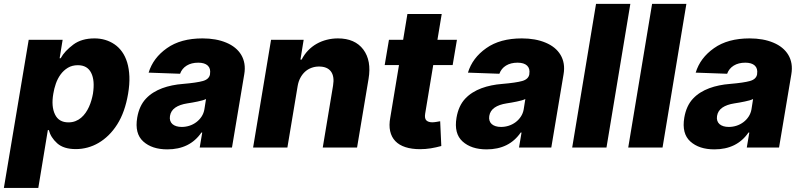

<svg xmlns="http://www.w3.org/2000/svg" viewBox="-43 -747 4061 972"><path d="M102.3 -545.5H274.1L258.9 -452.1H264.2Q274.5 -471.2 290.7 -488.3Q306.8 -505.3 328.1 -521.3Q370 -552.6 435.4 -552.6Q492.5 -552.6 536.6 -522.7Q558.6 -507.8 574.9 -484.9Q591.3 -462 600.9 -430.6Q610.4 -399.1 612 -359.7Q613.6 -320.3 605.5 -272.4Q589.8 -179.3 550.4 -117.2Q530.5 -85.9 506.6 -62.5Q482.6 -39.1 455.8 -23.4Q429 -7.8 399.9 0Q370.7 7.8 340.9 7.8Q279.1 7.8 246.4 -21.7Q213.8 -51.1 204.2 -88.4H199.2L150.9 204.5H-23.4ZM235.8 -166.9Q255 -127.5 303.6 -127.5Q322.8 -127.5 338.8 -133.7Q354.8 -139.9 367.5 -150.7Q380.3 -161.6 390.3 -175.8Q400.2 -190 407.5 -206.1Q414.8 -222.3 419.7 -239.3Q424.7 -256.4 427.6 -272.7Q437.9 -339.8 418.7 -377.8Q399.5 -416.9 351.2 -416.9Q322.1 -416.9 300.4 -403.8Q278.8 -390.6 263.7 -369.9Q248.6 -349.1 239.7 -323.5Q230.8 -297.9 226.9 -272.7Q215.6 -207.7 235.8 -166.9Z M651.6 -151.3Q661.9 -211.6 695.7 -247.5Q712.4 -265.3 733.3 -278.4Q754.3 -291.5 778.2 -300.4Q802.2 -309.3 828.5 -314.6Q854.8 -320 882.5 -322.1Q953.1 -328.1 984.4 -337Q1015.6 -345.9 1020.2 -370.7V-372.5Q1024.5 -400.2 1008.7 -415Q992.9 -429.7 960.6 -429.7Q926.1 -429.7 902.2 -415Q878.2 -400.2 868.6 -373.6L709.5 -379.3Q731.9 -453.8 802.2 -503.2Q871.8 -552.6 982.2 -552.6Q1051.1 -552.6 1102.3 -531.2Q1127.8 -520.6 1147 -505Q1166.2 -489.3 1178.3 -469.1Q1190.3 -448.9 1194.4 -424.2Q1198.5 -399.5 1193.5 -370.7L1131.4 0H968L980.8 -76H976.6Q918 9.2 804 9.2Q726.6 9.2 682.2 -30.9Q638.1 -70.7 651.6 -151.3ZM877.1 -104.4Q897.4 -104.4 916.4 -110.6Q935.4 -116.8 951 -128.6Q966.6 -140.3 977.5 -156.8Q988.3 -173.3 991.8 -193.9L1000 -245.7Q992.2 -241.8 981.5 -238.8Q970.9 -235.8 957.4 -233Q943.5 -230.1 930.6 -227.8Q917.6 -225.5 905.5 -223.7Q866.8 -217.7 844.3 -202.1Q821.7 -186.4 817.5 -159.8Q815.3 -146.7 818.7 -136.2Q822.1 -125.7 829.9 -118.8Q837.7 -111.9 849.8 -108.1Q861.9 -104.4 877.1 -104.4Z M1329.2 -545.5H1494.3L1478 -445.3H1484Q1497.5 -471.6 1516.9 -491.7Q1536.2 -511.7 1560 -525.2Q1583.8 -538.7 1611.2 -545.6Q1638.5 -552.6 1667.6 -552.6Q1753.9 -552.6 1796.2 -496.4Q1838.4 -440 1822.8 -347.7L1764.6 0H1590.9L1643.1 -313.6Q1650.9 -360.4 1632.3 -385.3Q1613.6 -410.2 1571.7 -410.2Q1551.5 -410.2 1533.4 -403.4Q1515.3 -396.7 1501.2 -383.9Q1487.2 -371.1 1477.5 -352.8Q1467.7 -334.5 1463.8 -311.1L1411.9 0H1238.3Z M1926.1 -545.5H1997.9L2019.5 -676.1H2193.2L2171.5 -545.5H2270.2L2248.6 -417.6H2150.2L2109.4 -171.5Q2105.5 -147.4 2115.4 -137.6Q2125.4 -127.8 2146.3 -127.8Q2151.3 -127.8 2156.8 -128.6Q2162.3 -129.3 2167.6 -130.1Q2172.9 -131 2177.6 -131.9Q2182.2 -132.8 2185.4 -133.2L2191.1 -7.8Q2164.4 -0.4 2138 3.9Q2111.5 8.2 2083.8 8.2Q2041.2 8.2 2009.4 -2.1Q1977.6 -12.4 1958.3 -32.7Q1938.9 -52.9 1932.2 -82.9Q1925.4 -112.9 1932.9 -152.3L1976.9 -417.6H1904.5Z M2268.1 -151.3Q2278.4 -211.6 2312.1 -247.5Q2328.8 -265.3 2349.8 -278.4Q2370.7 -291.5 2394.7 -300.4Q2418.7 -309.3 2445 -314.6Q2471.2 -320 2498.9 -322.1Q2569.6 -328.1 2600.9 -337Q2632.1 -345.9 2636.7 -370.7V-372.5Q2641 -400.2 2625.2 -415Q2609.4 -429.7 2577.1 -429.7Q2542.6 -429.7 2518.6 -415Q2494.7 -400.2 2485.1 -373.6L2326 -379.3Q2348.4 -453.8 2418.7 -503.2Q2488.3 -552.6 2598.7 -552.6Q2667.6 -552.6 2718.7 -531.2Q2744.3 -520.6 2763.5 -505Q2782.7 -489.3 2794.7 -469.1Q2806.8 -448.9 2810.9 -424.2Q2815 -399.5 2810 -370.7L2747.9 0H2584.5L2597.3 -76H2593Q2534.4 9.2 2420.5 9.2Q2343 9.2 2298.7 -30.9Q2254.6 -70.7 2268.1 -151.3ZM2493.6 -104.4Q2513.8 -104.4 2532.8 -110.6Q2551.8 -116.8 2567.5 -128.6Q2583.1 -140.3 2593.9 -156.8Q2604.8 -173.3 2608.3 -193.9L2616.5 -245.7Q2608.7 -241.8 2598 -238.8Q2587.4 -235.8 2573.9 -233Q2560 -230.1 2547.1 -227.8Q2534.1 -225.5 2522 -223.7Q2483.3 -217.7 2460.8 -202.1Q2438.2 -186.4 2433.9 -159.8Q2431.8 -146.7 2435.2 -136.2Q2438.6 -125.7 2446.4 -118.8Q2454.2 -111.9 2466.3 -108.1Q2478.3 -104.4 2493.6 -104.4Z M3148.1 -727.3 3027.3 0H2853.7L2974.4 -727.3Z M3431.8 -727.3 3311.1 0H3137.4L3258.2 -727.3Z M3421.2 -151.3Q3431.5 -211.6 3465.2 -247.5Q3481.9 -265.3 3502.8 -278.4Q3523.8 -291.5 3547.8 -300.4Q3571.7 -309.3 3598 -314.6Q3624.3 -320 3652 -322.1Q3722.7 -328.1 3753.9 -337Q3785.2 -345.9 3789.8 -370.7V-372.5Q3794 -400.2 3778.2 -415Q3762.4 -429.7 3730.1 -429.7Q3695.7 -429.7 3671.7 -415Q3647.7 -400.2 3638.1 -373.6L3479 -379.3Q3501.4 -453.8 3571.7 -503.2Q3641.3 -552.6 3751.8 -552.6Q3820.7 -552.6 3871.8 -531.2Q3897.4 -520.6 3916.5 -505Q3935.7 -489.3 3947.8 -469.1Q3959.9 -448.9 3964 -424.2Q3968 -399.5 3963.1 -370.7L3900.9 0H3737.6L3750.4 -76H3746.1Q3687.5 9.2 3573.5 9.2Q3496.1 9.2 3451.7 -30.9Q3407.7 -70.7 3421.2 -151.3ZM3646.7 -104.4Q3666.9 -104.4 3685.9 -110.6Q3704.9 -116.8 3720.5 -128.6Q3736.2 -140.3 3747 -156.8Q3757.8 -173.3 3761.4 -193.9L3769.5 -245.7Q3761.7 -241.8 3751.1 -238.8Q3740.4 -235.8 3726.9 -233Q3713.1 -230.1 3700.1 -227.8Q3687.1 -225.5 3675.1 -223.7Q3636.4 -217.7 3613.8 -202.1Q3591.3 -186.4 3587 -159.8Q3584.9 -146.7 3588.2 -136.2Q3591.6 -125.7 3599.4 -118.8Q3607.2 -111.9 3619.3 -108.1Q3631.4 -104.4 3646.7 -104.4Z"/></svg>

Font: Inter P Extra Bold
Style: Italic
Weight: 800
Italic angle: 9.39999°
Designer: Rasmus Andersson
Foundry: rsms
Version: Version 3.018;git-588b23468